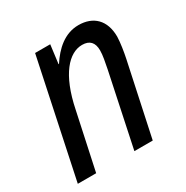

<svg xmlns="http://www.w3.org/2000/svg" viewBox="-133 -658 744 770"><g transform="rotate(-30 239.0 -273.0)"><path d="M11 2H96L152 -259C182 -407 243 -472 304 -472C339 -472 356 -453 356 -417C356 -394 350 -366 344 -335L273 2H358L430 -335C436 -364 442 -401 443 -430C443 -507 399 -548 331 -548C266 -548 219 -503 186 -452H184L195 -538H125Z"/></g></svg>

Font: Noto Sans Display SemiCondensed
Style: Italic
Weight: 400
Width: 4
Italic angle: -12°
Designer: Monotype Design Team
Foundry: Monotype Imaging Inc.
Version: Version 1.900